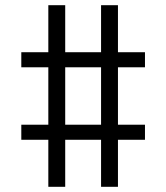

<svg xmlns="http://www.w3.org/2000/svg" viewBox="-20 -737 640 739"><path d="M166 -18V-199H62V-257H166V-478H62V-536H166V-717H231V-536H369V-717H434V-536H538V-478H434V-257H538V-199H434V-18H369V-199H231V-18ZM369 -257V-478H231V-257Z"/></svg>

Font: Iosevka Aile Light
Style: Regular
Weight: 300
Designer: Belleve Invis
Foundry: Belleve Invis
Version: Version 27.3.5; ttfautohint (v1.8.4)